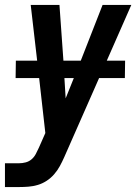

<svg xmlns="http://www.w3.org/2000/svg" viewBox="-47 -540 567 775"><path d="M-27 215V119H30Q43 119 56.5 115.5Q70 112 80.5 103Q91 94 97.5 81.5Q104 69 110 56L136 -3L111 -225H16L17 -295H103L77 -520H193L209 -295H279L367 -520H483L384 -295H458L457 -225H353L212 95Q204 113 194.5 130.5Q185 148 171.5 163.5Q158 179 141 190Q124 201 105.5 206.5Q87 212 68 213.5Q49 215 30 215ZM218 -143 251 -225H213Z"/></svg>

Font: Iosevka SS18
Style: Bold Italic
Weight: 700
Italic angle: -9°
Monospace: yes
Designer: Belleve Invis
Foundry: Belleve Invis
Version: Version 25.1.1; ttfautohint (v1.8.4)